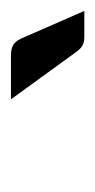

<svg xmlns="http://www.w3.org/2000/svg" viewBox="68 -790 174 350"><g transform="rotate(-90 155.0 -615.0)"><path d="M227.5 -682.1Q242.2 -682.1 249 -677.2Q255.9 -672.4 260.3 -662.1L310.1 -548.3H263.2Q253.4 -548.3 247.8 -551.3Q242.2 -554.2 236.8 -561L148.9 -682.1Z"/></g></svg>

Font: Carlito
Style: Italic
Weight: 400
Italic angle: -7°
Designer: Lukasz Dziedzic
Foundry: tyPoland Lukasz Dziedzic
Version: Version 1.104